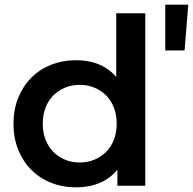

<svg xmlns="http://www.w3.org/2000/svg" viewBox="-20 -799 830 826"><path d="M605 -742V0H485V-69Q454 -31 408.5 -12Q363 7 308 7Q250 7 200.5 -12.5Q151 -32 115 -68Q79 -104 58.5 -154.5Q38 -205 38 -267Q38 -328 58.5 -378.5Q79 -429 115 -465Q151 -501 200.5 -520.5Q250 -540 308 -540Q362 -540 405.5 -522Q449 -504 480 -468V-742ZM482 -267Q482 -305 470 -336Q458 -367 436.5 -388.5Q415 -410 386 -422Q357 -434 323 -434Q289 -434 260 -422Q231 -410 209.5 -388.5Q188 -367 176 -336Q164 -305 164 -267Q164 -229 176 -198Q188 -167 209.5 -145.5Q231 -124 260 -112Q289 -100 323 -100Q357 -100 386 -112Q415 -124 436.5 -145.5Q458 -167 470 -198Q482 -229 482 -267ZM691 -779H790L774 -582H691Z"/></svg>

Font: CMG Sans SemiBold
Style: Regular
Weight: 600
Designer: Julieta Ulanovsky
Foundry: Julieta Ulanovsky
Version: Version 7.200